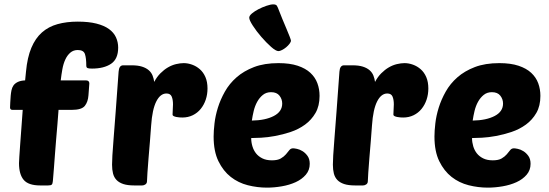

<svg xmlns="http://www.w3.org/2000/svg" viewBox="-20 -849 2513 879"><path d="M248 -346Q246 -316 243 -281Q240 -246 237 -210.5Q234 -175 231.5 -141Q229 -107 227 -81Q225 -55 223.5 -38Q222 -21 222 -20Q221 -8 217 -4Q213 0 200 0H164Q110 0 88.5 -25.5Q67 -51 67 -102Q67 -108 68.5 -132Q70 -156 72.5 -189.5Q75 -223 78 -264Q81 -305 84 -346H37Q26 -346 26 -357Q26 -365 27 -380.5Q28 -396 29 -411Q30 -423 32.5 -435.5Q35 -448 41.5 -457.5Q48 -467 61 -473.5Q74 -480 95 -481L99 -521Q105 -586 123.5 -630Q142 -674 172 -700.5Q202 -727 243.5 -738.5Q285 -750 336 -750Q386 -750 421.5 -741Q457 -732 479 -716Q501 -700 511 -678Q521 -656 521 -631Q521 -579 488.5 -557Q456 -535 401 -535Q386 -535 380.5 -537.5Q375 -540 375 -549Q375 -582 369 -601Q363 -620 336 -620Q316 -620 302 -608Q288 -596 279 -576.5Q270 -557 265.5 -532Q261 -507 258 -481H373Q389 -481 389 -467L385 -413Q383 -383 368.5 -364.5Q354 -346 309 -346Z M815 -311Q809 -311 801.5 -311.5Q794 -312 787 -313.5Q780 -315 775 -317.5Q770 -320 770 -324Q770 -337 771 -348Q772 -359 772 -371Q772 -393 766 -407Q760 -421 742 -421Q714 -421 695.5 -384.5Q677 -348 672 -275Q670 -243 666.5 -202.5Q663 -162 660 -124.5Q657 -87 655 -58Q653 -29 653 -20Q653 -10 646 -5Q639 0 631 0H595Q564 0 544.5 -6.5Q525 -13 513.5 -25Q502 -37 497.5 -54.5Q493 -72 493 -95Q493 -110 494.5 -137.5Q496 -165 500 -213.5Q504 -262 509.5 -336.5Q515 -411 523 -521Q525 -550 544 -550H583Q611 -550 630 -544Q649 -538 661 -527.5Q673 -517 678.5 -503Q684 -489 686 -474Q698 -497 714.5 -513.5Q731 -530 749 -540.5Q767 -551 786 -555.5Q805 -560 821 -560Q840 -560 859.5 -553Q879 -546 895 -532Q911 -518 920.5 -496Q930 -474 930 -444Q930 -417 922 -393Q914 -369 899 -350.5Q884 -332 862.5 -321.5Q841 -311 815 -311Z M1202 10Q1158 10 1114.5 -1Q1071 -12 1036.5 -39Q1002 -66 980 -111Q958 -156 958 -224Q958 -249 962 -284Q966 -319 977.5 -356Q989 -393 1009.5 -429.5Q1030 -466 1063 -495Q1096 -524 1143 -542Q1190 -560 1255 -560Q1307 -560 1343 -548Q1379 -536 1401 -515.5Q1423 -495 1433 -468Q1443 -441 1443 -410Q1443 -364 1424.5 -332Q1406 -300 1376.5 -278.5Q1347 -257 1311 -245Q1275 -233 1240 -226.5Q1205 -220 1175.5 -218.5Q1146 -217 1130 -217Q1130 -198 1135.5 -179.5Q1141 -161 1152 -147Q1163 -133 1181 -124Q1199 -115 1225 -115Q1251 -115 1265.5 -123.5Q1280 -132 1289 -142.5Q1298 -153 1304.5 -161.5Q1311 -170 1322 -170Q1327 -170 1339.5 -167.5Q1352 -165 1365 -157Q1378 -149 1388 -135Q1398 -121 1398 -99Q1398 -70 1380 -49Q1362 -28 1333.5 -15Q1305 -2 1270 4Q1235 10 1202 10ZM1221 -427Q1199 -427 1183.5 -414.5Q1168 -402 1157.5 -383Q1147 -364 1141.5 -341Q1136 -318 1133 -297Q1195 -298 1233.5 -318Q1272 -338 1272 -375Q1272 -395 1259.5 -411Q1247 -427 1221 -427ZM1255 -615Q1243 -615 1221 -634.5Q1199 -654 1176.5 -680Q1154 -706 1137.5 -731.5Q1121 -757 1121 -768Q1121 -777 1133.5 -787.5Q1146 -798 1163.5 -807Q1181 -816 1200 -822.5Q1219 -829 1231 -829Q1239 -829 1243.5 -826.5Q1248 -824 1252 -814Q1262 -788 1272.5 -762.5Q1283 -737 1292 -716Q1301 -695 1306.5 -680.5Q1312 -666 1312 -663Q1312 -657 1305.5 -648.5Q1299 -640 1290 -632.5Q1281 -625 1271 -620Q1261 -615 1255 -615Z M1826 -311Q1820 -311 1812.5 -311.5Q1805 -312 1798 -313.5Q1791 -315 1786 -317.5Q1781 -320 1781 -324Q1781 -337 1782 -348Q1783 -359 1783 -371Q1783 -393 1777 -407Q1771 -421 1753 -421Q1725 -421 1706.5 -384.5Q1688 -348 1683 -275Q1681 -243 1677.5 -202.5Q1674 -162 1671 -124.5Q1668 -87 1666 -58Q1664 -29 1664 -20Q1664 -10 1657 -5Q1650 0 1642 0H1606Q1575 0 1555.5 -6.5Q1536 -13 1524.5 -25Q1513 -37 1508.5 -54.5Q1504 -72 1504 -95Q1504 -110 1505.5 -137.5Q1507 -165 1511 -213.5Q1515 -262 1520.5 -336.5Q1526 -411 1534 -521Q1536 -550 1555 -550H1594Q1622 -550 1641 -544Q1660 -538 1672 -527.5Q1684 -517 1689.5 -503Q1695 -489 1697 -474Q1709 -497 1725.5 -513.5Q1742 -530 1760 -540.5Q1778 -551 1797 -555.5Q1816 -560 1832 -560Q1851 -560 1870.5 -553Q1890 -546 1906 -532Q1922 -518 1931.5 -496Q1941 -474 1941 -444Q1941 -417 1933 -393Q1925 -369 1910 -350.5Q1895 -332 1873.5 -321.5Q1852 -311 1826 -311Z M2213 10Q2169 10 2125.5 -1Q2082 -12 2047.5 -39Q2013 -66 1991 -111Q1969 -156 1969 -224Q1969 -249 1973 -284Q1977 -319 1988.5 -356Q2000 -393 2020.5 -429.5Q2041 -466 2074 -495Q2107 -524 2154 -542Q2201 -560 2266 -560Q2318 -560 2354 -548Q2390 -536 2412 -515.5Q2434 -495 2444 -468Q2454 -441 2454 -410Q2454 -364 2435.5 -332Q2417 -300 2387.5 -278.5Q2358 -257 2322 -245Q2286 -233 2251 -226.5Q2216 -220 2186.5 -218.5Q2157 -217 2141 -217Q2141 -198 2146.5 -179.5Q2152 -161 2163 -147Q2174 -133 2192 -124Q2210 -115 2236 -115Q2262 -115 2276.5 -123.5Q2291 -132 2300 -142.5Q2309 -153 2315.5 -161.5Q2322 -170 2333 -170Q2338 -170 2350.5 -167.5Q2363 -165 2376 -157Q2389 -149 2399 -135Q2409 -121 2409 -99Q2409 -70 2391 -49Q2373 -28 2344.5 -15Q2316 -2 2281 4Q2246 10 2213 10ZM2232 -427Q2210 -427 2194.5 -414.5Q2179 -402 2168.5 -383Q2158 -364 2152.5 -341Q2147 -318 2144 -297Q2206 -298 2244.5 -318Q2283 -338 2283 -375Q2283 -395 2270.5 -411Q2258 -427 2232 -427Z"/></svg>

Font: PoetsenOne
Style: Regular
Weight: 400
Designer: Rodrigo Fuenzalida, Pablo Impallari
Foundry: Pablo Impallari, Rodrigo Fuenzalida
Version: Version 1.000; ttfautohint (v0.8) -G 200 -r 50